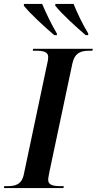

<svg xmlns="http://www.w3.org/2000/svg" viewBox="-47 -964 496 984"><path d="M231 -784H245L244 -793C217 -838 187 -901 169 -944H76L75 -935C109 -892 184 -824 231 -784ZM392 -784H405V-793C377 -838 348 -899 330 -944H237L236 -935C271 -891 345 -824 392 -784ZM-27 0H278L280 -10H265C227 -10 200 -15 200 -42C200 -52 203 -66 206 -82L324 -639C337 -696 370 -704 412 -704H426L429 -714H123L121 -704H136C174 -704 200 -699 200 -672C200 -666 199 -653 195 -638L75 -70C64 -17 30 -10 -10 -10H-25Z"/></svg>

Font: Noto Serif Display SemiCondensed SemiBold
Style: Italic
Weight: 600
Width: 4
Italic angle: -12°
Designer: Monotype Design Team
Foundry: Monotype Imaging Inc.
Version: Version 2.009